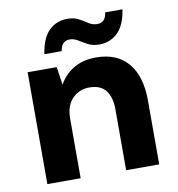

<svg xmlns="http://www.w3.org/2000/svg" viewBox="-80 -779 789 852"><g transform="rotate(-10 314.5 -353.5)"><path d="M65 0V-504H196L208 -423Q231 -465 273 -490.5Q315 -516 375 -516Q469 -516 519 -456.5Q569 -397 569 -288V0H420V-274Q420 -329 396.5 -359.5Q373 -390 322 -390Q276 -390 245.5 -358Q215 -326 215 -269V0ZM400 -570Q371 -570 350 -581Q329 -592 311 -603.5Q293 -615 273 -615Q237 -615 230 -570H152Q163 -642 196.5 -674.5Q230 -707 280 -707Q309 -707 330 -695.5Q351 -684 368.5 -672.5Q386 -661 407 -661Q444 -661 450 -706H528Q517 -635 483 -602.5Q449 -570 400 -570Z"/></g></svg>

Font: DM Sans Black
Style: Regular
Weight: 900
Designer: Colophon Foundry, Jonny Pinhorn
Foundry: Colophon Foundry
Version: Version 4.004; ttfautohint (v1.8.4.7-5d5b)